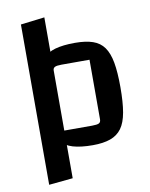

<svg xmlns="http://www.w3.org/2000/svg" viewBox="-92 -732 758 972"><g transform="rotate(-10 287.5 -245.5)"><path d="M334 15Q272 15 231.5 3Q191 -9 168.5 -38Q146 -67 136.5 -118.5Q127 -170 127 -250Q127 -330 136.5 -380.5Q146 -431 168.5 -459.5Q191 -488 231.5 -499.5Q272 -511 334 -511Q389 -511 425.5 -498.5Q462 -486 483 -456.5Q504 -427 513 -377Q522 -327 522 -250Q522 -173 513 -121.5Q504 -70 482.5 -40.5Q461 -11 424.5 2Q388 15 334 15ZM204 -83H347Q373 -83 382.5 -88Q392 -93 392 -108V-414H248Q223 -414 213.5 -409Q204 -404 204 -392ZM81 174V-650L204 -665V162Z"/></g></svg>

Font: Changa Medium
Style: Regular
Weight: 500
Designer: Eduardo Rodriguez Tunni
Foundry: Eduardo Rodriguez Tunni
Version: Version 3.003